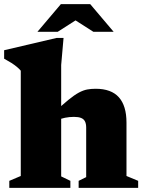

<svg xmlns="http://www.w3.org/2000/svg" viewBox="-27 -909 702 929"><path d="M353.5 -34 390 -52V-291.5Q390 -310 384.2 -321.5Q378.5 -333 365.5 -338.2Q352.5 -343.5 331 -343.5Q308.5 -343.5 287.5 -339.2Q266.5 -335 248.5 -326.5L231 -360.5Q273.5 -401 303 -425Q332.5 -449 354.2 -460.8Q376 -472.5 395 -476Q414 -479.5 435.5 -479.5Q511.5 -479.5 548.2 -438.2Q585 -397 585 -316V-57.5L641.5 -34V0H353.5ZM313.5 0H18V-34L73.5 -57.5V-567Q65.5 -576.5 54.2 -585.8Q43 -595 27.8 -604.8Q12.5 -614.5 -7 -625V-666L247 -725.5H280.5L269 -594.5V-55.5L313.5 -34ZM321 -821.5H356L252 -755H154L267.5 -889H409.5L523 -755H425Z"/></svg>

Font: Newsreader ExtraBold
Style: Regular
Weight: 800
Designer: Hugues Gentile
Foundry: Production Type
Version: Version 1.003